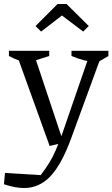

<svg xmlns="http://www.w3.org/2000/svg" viewBox="-38 -744 566 967"><path d="M-18 184 -13 127 167 138Q192 105 210 76Q228 47 242.5 13Q257 -21 274 -66L416 -478H478L321 -49Q274 81 217.5 142Q161 203 83 203Q60 203 34.5 198Q9 193 -18 184ZM212 -9 43 -478H131L282 -25ZM103 -428Q77 -432 53 -441Q29 -450 7 -462V-488H210V-462ZM450 -428Q417 -432 385 -440.5Q353 -449 322 -462V-488H508V-462ZM297 -724 409 -613 381 -585 274 -666 169 -585 141 -613 252 -724Z"/></svg>

Font: Piazzolla Thin
Style: Regular
Weight: 400
Version: Version 2.001